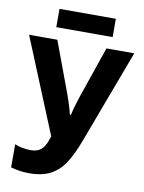

<svg xmlns="http://www.w3.org/2000/svg" viewBox="-96 -943 765 1019"><g transform="rotate(10 286.5 -433.5)"><path d="M572.3 -713.9 383.3 -209Q356.9 -138.7 326.7 -89.8Q296.4 -41 250.5 -15.6Q204.6 9.8 131.3 9.8Q106.9 9.8 81.5 6.1Q56.2 2.4 33.7 -4.4V-128.9Q53.7 -120.1 75.9 -116.2Q98.1 -112.3 118.7 -112.3Q147 -112.3 164.8 -122.3Q182.6 -132.3 194.1 -152.6Q205.6 -172.9 214.8 -203.1L5.4 -713.9H157.7L258.8 -441.9Q264.2 -427.2 270.3 -408.9Q276.4 -390.6 282.2 -371.3Q288.1 -352.1 292 -334H297.9Q301.3 -351.6 306.4 -369.6Q311.5 -387.7 317.4 -406Q323.2 -424.3 329.1 -442.4L422.4 -713.9ZM444.3 -877.4V-778.8H140.6V-877.4Z"/></g></svg>

Font: Open Sans SemiCondensed
Style: Bold
Weight: 700
Width: 4
Designer: Monotype Design Team
Foundry: Monotype Imaging Inc.
Version: Version 3.003